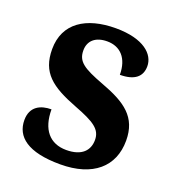

<svg xmlns="http://www.w3.org/2000/svg" viewBox="-108 -634 664 729"><g transform="rotate(20 224.5 -269.0)"><path d="M215 10C347 10 420 -55 420 -160C420 -255 362 -295 262 -332C177 -364 150 -382 150 -427C150 -466 177 -490 224 -490C277 -490 312 -454 312 -387C371 -387 399 -411 399 -453C399 -501 351 -548 238 -548C118 -548 37 -496 37 -391C37 -296 89 -257 196 -216C277 -185 308 -165 308 -122C308 -80 281 -49 218 -49C151 -49 113 -94 113 -175C70 -175 30 -157 30 -102C30 -35 83 10 215 10Z"/></g></svg>

Font: Noto Serif Hebrew SemiCondensed
Style: Bold
Weight: 700
Width: 4
Designer: Monotype Design Team
Foundry: Monotype Imaging Inc.
Version: Version 2.004